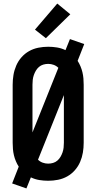

<svg xmlns="http://www.w3.org/2000/svg" viewBox="-20 -1005 540 1076"><path d="M128 51 48 23 85 -71Q76 -85 69 -101.5Q62 -118 58 -135Q54 -152 52.5 -169.5Q51 -187 51 -205V-530Q51 -558 55.5 -585Q60 -612 71 -637.5Q82 -663 100.5 -684Q119 -705 143 -718.5Q167 -732 194.5 -737.5Q222 -743 250 -743Q275 -743 299.5 -739Q324 -735 347 -724L372 -786L452 -758L415 -664Q424 -650 431 -633.5Q438 -617 442 -600Q446 -583 447.5 -565.5Q449 -548 449 -530V-205Q449 -177 444.5 -150Q440 -123 429 -97.5Q418 -72 399.5 -51Q381 -30 357 -16.5Q333 -3 305.5 2.5Q278 8 250 8Q225 8 200.5 4Q176 0 153 -11ZM162 -263 307 -625Q296 -636 281 -641.5Q266 -647 250 -647Q236 -647 222.5 -643Q209 -639 198.5 -630Q188 -621 181 -609Q174 -597 169.5 -584Q165 -571 163.5 -557.5Q162 -544 162 -530ZM250 -88Q264 -88 277.5 -92Q291 -96 301.5 -105Q312 -114 319 -126Q326 -138 330.5 -151Q335 -164 336.5 -177.5Q338 -191 338 -205V-472L193 -110Q204 -99 219 -93.5Q234 -88 250 -88ZM237 -791 176 -839 301 -985 374 -925Z"/></svg>

Font: Moesevka
Style: Bold
Weight: 700
Monospace: yes
Designer: Belleve Invis
Foundry: Belleve Invis
Version: Version 32.5.0; ttfautohint (v1.8.4)